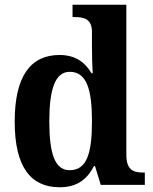

<svg xmlns="http://www.w3.org/2000/svg" viewBox="-20 -780 647 810"><path d="M232 10C305 10 348 -24 376 -79H381L405 0H591V-52H584C539 -52 513 -66 513 -128V-760H286V-708H293C334 -708 368 -701 368 -645V-582C368 -545 369 -502 371 -471H366C340 -515 301 -548 231 -548C110 -548 42 -460 42 -267C42 -75 110 10 232 10ZM274 -62C212 -62 188 -130 188 -268C188 -402 212 -477 274 -477C346 -477 368 -402 368 -269C368 -132 346 -62 274 -62Z"/></svg>

Font: Noto Serif Myanmar SemiCondensed
Style: Bold
Weight: 700
Width: 4
Designer: Ben Mitchell and the Monotype Design Team
Foundry: Monotype Imaging Inc.
Version: Version 2.106